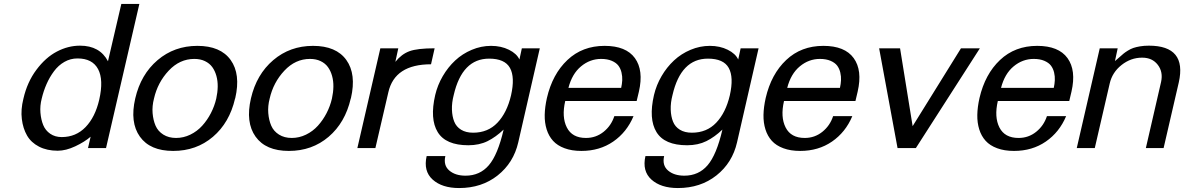

<svg xmlns="http://www.w3.org/2000/svg" viewBox="-20 -742 5934 962"><path d="M189 -248Q179.7 -211.9 182.6 -177.2Q185.5 -142.6 196.5 -115.5Q207.5 -88.4 231.7 -71.8Q255.9 -55.2 289.1 -55.2Q360.4 -55.2 408.7 -105.2Q457 -155.3 477.1 -242.2Q500 -342.3 471.4 -395.8Q442.9 -449.2 368.2 -449.2Q333 -449.2 302.7 -431.9Q272.5 -414.6 250.5 -385Q228.5 -355.5 213.4 -321Q198.2 -286.6 189 -248ZM511.2 0H420.9L434.1 -57.1Q404.3 -31.2 357.2 -9Q310.1 13.2 269 13.2Q215.3 13.2 175.5 -7.3Q135.7 -27.8 115.5 -63Q95.2 -98.1 89.4 -145.5Q83.5 -192.9 97.2 -247.1Q116.2 -330.6 162.4 -392.3Q208.5 -454.1 264.9 -483.6Q321.3 -513.2 380.9 -513.2Q480 -513.2 521 -435.1L587.9 -722.2H678.2Z M1063.5 -248Q1070.3 -278.8 1070.8 -307.6Q1071.3 -336.4 1064.2 -361.8Q1057.1 -387.2 1043.5 -406Q1029.8 -424.8 1006.8 -435.8Q983.9 -446.8 953.6 -446.8Q880.4 -446.8 825.2 -387.9Q770 -329.1 751.5 -248Q741.7 -210.4 744.6 -175Q747.6 -139.6 759.5 -112.1Q771.5 -84.5 798.3 -67.6Q825.2 -50.8 862.3 -50.8Q899.4 -50.8 933.6 -67.4Q967.8 -84 993.2 -112.1Q1018.6 -140.1 1036.6 -175Q1054.7 -210 1063.5 -248ZM1158.7 -250 1157.7 -248Q1129.9 -127.4 1046.9 -56.6Q963.9 14.2 847.7 14.2Q731.9 14.2 680.9 -57.4Q629.9 -128.9 657.7 -249Q685.5 -369.1 769.5 -440.7Q853.5 -512.2 968.8 -512.2Q1085 -512.2 1135.7 -441.4Q1186.5 -370.6 1158.7 -250Z M1643.1 -248Q1649.9 -278.8 1650.4 -307.6Q1650.9 -336.4 1643.8 -361.8Q1636.7 -387.2 1623 -406Q1609.4 -424.8 1586.4 -435.8Q1563.5 -446.8 1533.2 -446.8Q1460 -446.8 1404.8 -387.9Q1349.6 -329.1 1331.1 -248Q1321.3 -210.4 1324.2 -175Q1327.1 -139.6 1339.1 -112.1Q1351.1 -84.5 1377.9 -67.6Q1404.8 -50.8 1441.9 -50.8Q1479 -50.8 1513.2 -67.4Q1547.4 -84 1572.8 -112.1Q1598.1 -140.1 1616.2 -175Q1634.3 -210 1643.1 -248ZM1738.3 -250 1737.3 -248Q1709.5 -127.4 1626.5 -56.6Q1543.5 14.2 1427.2 14.2Q1311.5 14.2 1260.5 -57.4Q1209.5 -128.9 1237.3 -249Q1265.1 -369.1 1349.1 -440.7Q1433.1 -512.2 1548.3 -512.2Q1664.6 -512.2 1715.3 -441.4Q1766.1 -370.6 1738.3 -250Z M2139.6 -419.9Q1957.5 -419.9 1925.8 -279.8L1860.8 0H1770.5L1885.7 -500H1975.6L1960.9 -432.1Q1991.7 -470.7 2031.5 -485.4Q2071.3 -500 2157.7 -500Z M2253.4 -266.1Q2243.2 -227.1 2244.4 -192.6Q2245.6 -158.2 2255.9 -132.6Q2266.1 -106.9 2290.3 -92Q2314.5 -77.1 2350.6 -77.1Q2424.8 -77.1 2472.4 -127.2Q2520 -177.2 2540.5 -264.2Q2561 -355 2535.2 -401.6Q2509.3 -448.2 2430.7 -448.2Q2295.4 -448.2 2253.4 -266.1ZM2160.6 -266.1Q2172.4 -315.9 2198.5 -360.6Q2224.6 -405.3 2260.7 -439Q2296.9 -472.7 2343.8 -492.4Q2390.6 -512.2 2440.4 -512.2Q2490.7 -512.2 2530 -492.7Q2569.3 -473.1 2582.5 -443.8L2594.7 -500H2684.6L2576.7 -28.8Q2553.2 73.7 2473.4 137Q2393.6 200.2 2280.3 200.2Q2194.8 200.2 2147.7 157.7Q2100.6 115.2 2117.7 40H2211.4Q2200.7 86.4 2231 112.3Q2261.2 138.2 2312.5 138.2Q2384.3 138.2 2429.2 85.9Q2474.1 33.7 2503.4 -92.8Q2464.8 -55.7 2423.1 -34.9Q2381.3 -14.2 2326.7 -14.2Q2213.4 -14.2 2173.1 -80.1Q2132.8 -146 2160.6 -266.1Z M2812 -235.8Q2793.5 -155.8 2820.1 -103.3Q2846.7 -50.8 2916 -50.8Q2965.8 -50.8 3004.2 -81.5Q3042.5 -112.3 3058.1 -160.2H3154.3Q3120.6 -79.6 3052.5 -32.7Q2984.4 14.2 2893.1 14.2Q2844.7 14.2 2808.6 0.7Q2772.5 -12.7 2751 -36.4Q2729.5 -60.1 2719 -93.5Q2708.5 -127 2709.2 -166.3Q2710 -205.6 2720.2 -251Q2748 -370.6 2823 -441.4Q2897.9 -512.2 3009.3 -512.2Q3116.7 -512.2 3161.1 -450.9Q3205.6 -389.6 3181.2 -283.2L3169.9 -235.8ZM3092.3 -301.8Q3096.7 -321.3 3097.7 -340.1Q3098.6 -358.9 3094 -378.7Q3089.4 -398.4 3078.4 -413.1Q3067.4 -427.7 3045.2 -437.3Q3022.9 -446.8 2992.2 -446.8Q2936 -446.8 2891.1 -409.4Q2846.2 -372.1 2828.1 -301.8Z M3349.6 -266.1Q3339.4 -227.1 3340.6 -192.6Q3341.8 -158.2 3352.1 -132.6Q3362.3 -106.9 3386.5 -92Q3410.6 -77.1 3446.8 -77.1Q3521 -77.1 3568.6 -127.2Q3616.2 -177.2 3636.7 -264.2Q3657.2 -355 3631.3 -401.6Q3605.5 -448.2 3526.9 -448.2Q3391.6 -448.2 3349.6 -266.1ZM3256.8 -266.1Q3268.6 -315.9 3294.7 -360.6Q3320.8 -405.3 3356.9 -439Q3393.1 -472.7 3439.9 -492.4Q3486.8 -512.2 3536.6 -512.2Q3586.9 -512.2 3626.2 -492.7Q3665.5 -473.1 3678.7 -443.8L3690.9 -500H3780.8L3672.9 -28.8Q3649.4 73.7 3569.6 137Q3489.7 200.2 3376.5 200.2Q3291 200.2 3243.9 157.7Q3196.8 115.2 3213.9 40H3307.6Q3296.9 86.4 3327.1 112.3Q3357.4 138.2 3408.7 138.2Q3480.5 138.2 3525.4 85.9Q3570.3 33.7 3599.6 -92.8Q3561 -55.7 3519.3 -34.9Q3477.5 -14.2 3422.9 -14.2Q3309.6 -14.2 3269.3 -80.1Q3229 -146 3256.8 -266.1Z M3908.2 -235.8Q3889.6 -155.8 3916.3 -103.3Q3942.9 -50.8 4012.2 -50.8Q4062 -50.8 4100.3 -81.5Q4138.7 -112.3 4154.3 -160.2H4250.5Q4216.8 -79.6 4148.7 -32.7Q4080.6 14.2 3989.3 14.2Q3940.9 14.2 3904.8 0.7Q3868.7 -12.7 3847.2 -36.4Q3825.7 -60.1 3815.2 -93.5Q3804.7 -127 3805.4 -166.3Q3806.2 -205.6 3816.4 -251Q3844.2 -370.6 3919.2 -441.4Q3994.1 -512.2 4105.5 -512.2Q4212.9 -512.2 4257.3 -450.9Q4301.8 -389.6 4277.3 -283.2L4266.1 -235.8ZM4188.5 -301.8Q4192.9 -321.3 4193.8 -340.1Q4194.8 -358.9 4190.2 -378.7Q4185.5 -398.4 4174.6 -413.1Q4163.6 -427.7 4141.4 -437.3Q4119.1 -446.8 4088.4 -446.8Q4032.2 -446.8 3987.3 -409.4Q3942.4 -372.1 3924.3 -301.8Z M4889.6 -500 4568.8 0H4477.1L4384.8 -500H4489.7L4552.7 -109.9L4794.9 -500Z M4979.5 -235.8Q4960.9 -155.8 4987.5 -103.3Q5014.2 -50.8 5083.5 -50.8Q5133.3 -50.8 5171.6 -81.5Q5210 -112.3 5225.6 -160.2H5321.8Q5288.1 -79.6 5220 -32.7Q5151.9 14.2 5060.5 14.2Q5012.2 14.2 4976.1 0.7Q4939.9 -12.7 4918.5 -36.4Q4897 -60.1 4886.5 -93.5Q4876 -127 4876.7 -166.3Q4877.4 -205.6 4887.7 -251Q4915.5 -370.6 4990.5 -441.4Q5065.4 -512.2 5176.8 -512.2Q5284.2 -512.2 5328.6 -450.9Q5373 -389.6 5348.6 -283.2L5337.4 -235.8ZM5259.8 -301.8Q5264.2 -321.3 5265.1 -340.1Q5266.1 -358.9 5261.5 -378.7Q5256.8 -398.4 5245.8 -413.1Q5234.9 -427.7 5212.6 -437.3Q5190.4 -446.8 5159.7 -446.8Q5103.5 -446.8 5058.6 -409.4Q5013.7 -372.1 4995.6 -301.8Z M5703.1 -453.1H5702.1Q5646 -453.1 5599.4 -416.3Q5552.7 -379.4 5540 -323.2L5465.3 0H5375L5490.2 -500H5580.1L5566.4 -436Q5574.2 -442.4 5587.6 -454.3Q5601.1 -466.3 5608.9 -472.9Q5616.7 -479.5 5630.9 -488.3Q5645 -497.1 5658.4 -501.7Q5671.9 -506.3 5692.1 -509.8Q5712.4 -513.2 5736.3 -513.2Q5927.7 -513.2 5886.2 -329.1L5810.1 0H5721.2L5797.4 -331.1Q5808.6 -381.3 5781 -417.2Q5753.4 -453.1 5703.1 -453.1Z"/></svg>

Font: Perun
Style: Italic
Weight: 400
Italic angle: -12°
Foundry: Stefan Peev, Context Ltd
Version: Version 001.000